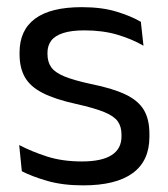

<svg xmlns="http://www.w3.org/2000/svg" viewBox="-20 -520 481 550"><path d="M218.5 11Q159.5 11 115.5 -1.8Q71.5 -14.5 42.5 -29.5L35 -104.5Q71.5 -85.5 115.2 -71.5Q159 -57.5 214.5 -57.5Q271 -57.5 299.5 -75.5Q328 -93.5 328 -129V-134.5Q328 -157.5 317.2 -172.5Q306.5 -187.5 278.5 -199Q250.5 -210.5 199 -222Q137.5 -235.5 102 -253.8Q66.5 -272 51.2 -299Q36 -326 36 -365V-369.5Q36 -433.5 80.5 -466.5Q125 -499.5 214.5 -499.5Q272 -499.5 314.2 -486.5Q356.5 -473.5 383.5 -457.5L391 -389Q358.5 -408 316.5 -420.5Q274.5 -433 222 -433Q184 -433 160.5 -425.2Q137 -417.5 126.5 -403.2Q116 -389 116 -369V-365Q116 -343 126.5 -327.8Q137 -312.5 164.2 -301.2Q191.5 -290 240 -279.5Q302.5 -267 339.2 -249.5Q376 -232 392 -205.2Q408 -178.5 408 -136.5V-128Q408 -59 360 -24Q312 11 218.5 11Z"/></svg>

Font: Anek Gurmukhi
Style: Regular
Weight: 400
Designer: Sarang Kulkarni (Gurmukhi), Yesha Goshar (Latin)
Foundry: Ek Type
Version: Version 1.003